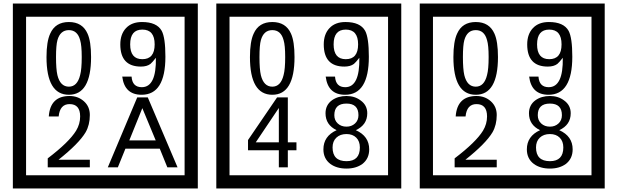

<svg xmlns="http://www.w3.org/2000/svg" viewBox="-20 -980 3505 1090"><path d="M1103 90H53V-960H1103ZM1028 15V-885H128V15ZM497 -656Q497 -442 371 -442Q244 -442 244 -656Q244 -744 265 -789Q294 -855 371 -855Q448 -855 477 -789Q497 -745 497 -656ZM444 -656Q444 -723 435 -752Q420 -809 371 -809Q322 -809 306 -752Q298 -723 298 -656Q298 -587 306 -553Q322 -488 371 -488Q419 -488 435 -554Q444 -587 444 -656ZM919 -658Q919 -442 784 -442Q687 -442 674 -545H727Q731 -485 785 -485Q868 -485 865 -652Q844 -625 834 -617Q814 -602 780 -602Q663 -602 663 -728Q663 -786 695.5 -820.5Q728 -855 786 -855Q870 -855 898 -805Q919 -766 919 -658ZM858 -728Q858 -812 788 -812Q719 -812 719 -728Q719 -644 788 -644Q858 -644 858 -728ZM490 -30H251V-81Q372 -173 412 -238Q435 -276 435 -319Q435 -389 375 -389Q320 -389 313 -319H257Q265 -435 375 -435Q423 -435 456.5 -405Q490 -375 490 -327Q490 -271 466 -229Q428 -165 312 -73H490ZM988 -30H930L887 -136H692L649 -30H592L759 -427H819ZM864 -183 788 -366 714 -183Z M2258 90H1208V-960H2258ZM2183 15V-885H1283V15ZM1652 -656Q1652 -442 1526 -442Q1399 -442 1399 -656Q1399 -744 1420 -789Q1449 -855 1526 -855Q1603 -855 1632 -789Q1652 -745 1652 -656ZM1599 -656Q1599 -723 1590 -752Q1575 -809 1526 -809Q1477 -809 1461 -752Q1453 -723 1453 -656Q1453 -587 1461 -553Q1477 -488 1526 -488Q1574 -488 1590 -554Q1599 -587 1599 -656ZM2074 -658Q2074 -442 1939 -442Q1842 -442 1829 -545H1882Q1886 -485 1940 -485Q2023 -485 2020 -652Q1999 -625 1989 -617Q1969 -602 1935 -602Q1818 -602 1818 -728Q1818 -786 1850.5 -820.5Q1883 -855 1941 -855Q2025 -855 2053 -805Q2074 -766 2074 -658ZM2013 -728Q2013 -812 1943 -812Q1874 -812 1874 -728Q1874 -644 1943 -644Q2013 -644 2013 -728ZM1663 -127H1614V-30H1563V-127H1388V-185L1553 -427H1614V-172H1663ZM1563 -172V-367L1432 -172ZM2076 -132Q2076 -79 2037 -49Q2001 -23 1947 -23Q1892 -23 1856 -49Q1816 -79 1816 -132Q1816 -207 1891 -241Q1828 -271 1828 -337Q1828 -384 1865 -411Q1899 -435 1947 -435Q1994 -435 2027 -410Q2065 -383 2065 -337Q2065 -271 2000 -241Q2076 -207 2076 -132ZM2015 -326Q2015 -392 1947 -392Q1878 -392 1878 -326Q1878 -297 1897.5 -279Q1917 -261 1947 -261Q1976 -261 1995.5 -279Q2015 -297 2015 -326ZM2023 -143Q2023 -178 2002.5 -198.5Q1982 -219 1947 -219Q1911 -219 1889.5 -198.5Q1868 -178 1868 -143Q1868 -65 1947 -65Q2023 -65 2023 -143Z M3413 90H2363V-960H3413ZM3338 15V-885H2438V15ZM2807 -656Q2807 -442 2681 -442Q2554 -442 2554 -656Q2554 -744 2575 -789Q2604 -855 2681 -855Q2758 -855 2787 -789Q2807 -745 2807 -656ZM2754 -656Q2754 -723 2745 -752Q2730 -809 2681 -809Q2632 -809 2616 -752Q2608 -723 2608 -656Q2608 -587 2616 -553Q2632 -488 2681 -488Q2729 -488 2745 -554Q2754 -587 2754 -656ZM3229 -658Q3229 -442 3094 -442Q2997 -442 2984 -545H3037Q3041 -485 3095 -485Q3178 -485 3175 -652Q3154 -625 3144 -617Q3124 -602 3090 -602Q2973 -602 2973 -728Q2973 -786 3005.5 -820.5Q3038 -855 3096 -855Q3180 -855 3208 -805Q3229 -766 3229 -658ZM3168 -728Q3168 -812 3098 -812Q3029 -812 3029 -728Q3029 -644 3098 -644Q3168 -644 3168 -728ZM2800 -30H2561V-81Q2682 -173 2722 -238Q2745 -276 2745 -319Q2745 -389 2685 -389Q2630 -389 2623 -319H2567Q2575 -435 2685 -435Q2733 -435 2766.5 -405Q2800 -375 2800 -327Q2800 -271 2776 -229Q2738 -165 2622 -73H2800ZM3231 -132Q3231 -79 3192 -49Q3156 -23 3102 -23Q3047 -23 3011 -49Q2971 -79 2971 -132Q2971 -207 3046 -241Q2983 -271 2983 -337Q2983 -384 3020 -411Q3054 -435 3102 -435Q3149 -435 3182 -410Q3220 -383 3220 -337Q3220 -271 3155 -241Q3231 -207 3231 -132ZM3170 -326Q3170 -392 3102 -392Q3033 -392 3033 -326Q3033 -297 3052.5 -279Q3072 -261 3102 -261Q3131 -261 3150.5 -279Q3170 -297 3170 -326ZM3178 -143Q3178 -178 3157.5 -198.5Q3137 -219 3102 -219Q3066 -219 3044.5 -198.5Q3023 -178 3023 -143Q3023 -65 3102 -65Q3178 -65 3178 -143Z"/></svg>

Font: Unicode BMP Fallback SIL
Style: Regular
Weight: 400
Foundry: NRSI, SIL International
Version: Version 5.1 Based on Unicode 5.1